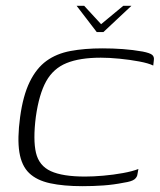

<svg xmlns="http://www.w3.org/2000/svg" viewBox="-20 -631 548 659"><path d="M243 -611H269L327 -548L403 -611H431L335 -521H312ZM49 -229Q59 -303 82 -350Q105 -397 139.5 -422Q174 -447 222 -456Q270 -465 331 -465Q368 -465 402 -462.5Q436 -460 470 -454Q495 -449 502.5 -442.5Q510 -436 508 -424L506 -406Q490 -414 458 -420Q426 -426 390.5 -429.5Q355 -433 326 -433Q254 -433 208.5 -414.5Q163 -396 138.5 -352Q114 -308 103 -230Q93 -151 103.5 -106.5Q114 -62 154.5 -43.5Q195 -25 272 -25Q300 -25 334.5 -28Q369 -31 402 -37Q435 -43 455 -51L452 -34Q451 -23 441.5 -15.5Q432 -8 405 -4Q370 3 335 5.5Q300 8 263 8Q198 8 152 -2Q106 -12 80 -37Q54 -62 46.5 -108.5Q39 -155 49 -229Z"/></svg>

Font: Genos Thin Light
Style: Italic
Weight: 300
Italic angle: -8°
Version: Version 1.010